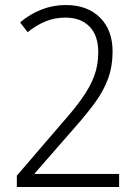

<svg xmlns="http://www.w3.org/2000/svg" viewBox="-20 -744 553 764"><path d="M454 0H47V-45L230 -258Q277 -311 308 -355Q339 -399 355 -442Q371 -485 371 -536Q371 -603 336 -638.5Q301 -674 240 -674Q198 -674 161.5 -659Q125 -644 90 -616L60 -655Q99 -688 145 -706Q191 -724 242 -724Q328 -724 378 -674Q428 -624 428 -539Q428 -480 410 -431Q392 -382 358 -335.5Q324 -289 277 -236L118 -54V-52H454Z"/></svg>

Font: Noto Sans Thai Looped SemiCondensed Light
Style: Regular
Weight: 300
Width: 4
Designer: Sasikarn Vongin, Ben Mitchell
Foundry: The Fontpad Ltd
Version: Version 1.001; ttfautohint (v1.8.4.7-5d5b)